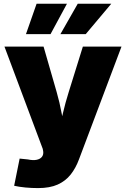

<svg xmlns="http://www.w3.org/2000/svg" viewBox="-20 -780 661 1007"><path d="M54.2 194.3 83 51.8 126 56.2Q153.3 62 172.1 58.1Q190.9 54.2 200 42.5Q209 30.8 206.5 13.2L204.1 0.5L3.4 -535.6H208.5L277.3 -296.9Q293 -242.2 303.2 -186.5Q313.5 -130.9 326.7 -67.9H284.2Q296.9 -130.9 310.1 -186.8Q323.2 -242.7 340.3 -296.9L414.6 -535.6H617.2L394.5 55.2Q377.4 101.6 350.6 135.5Q323.7 169.4 282.5 188Q241.2 206.5 179.7 206.5Q146.5 206.5 113.3 203.4Q80.1 200.2 54.2 194.3ZM245.1 -601.1H116.2L171.9 -760.3H331.1ZM429.7 -601.1H296.9L387.7 -760.3H563.5Z"/></svg>

Font: Inter 20pt Black
Style: Regular
Weight: 900
Version: Version 4.001;git-66647c0bb